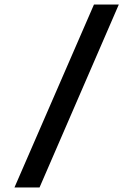

<svg xmlns="http://www.w3.org/2000/svg" viewBox="-20 -790 590 850"><path d="M44 40 396 -770H506L155 40Z"/></svg>

Font: M PLUS Code Latin SemiExpanded Medium
Style: Regular
Weight: 500
Width: 6
Designer: Coji Morishita
Foundry: UNDERFOREST DESIGN
Version: Version 1.002; ttfautohint (v1.8.3)